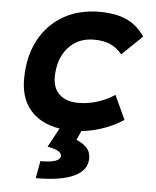

<svg xmlns="http://www.w3.org/2000/svg" viewBox="-54 -573 694 854"><g transform="rotate(5 293.0 -146.0)"><path d="M297.4 -115.7Q341.3 -115.7 383.5 -129.4Q425.8 -143.1 458.5 -165.5L508.3 -58.1Q462.4 -27.3 403.6 -8.8Q344.7 9.8 283.2 9.8Q170.9 9.8 109.1 -45.2Q47.4 -100.1 47.4 -199.7Q47.4 -298.8 85.7 -372.3Q124 -445.8 193.6 -486.6Q263.2 -527.3 356.4 -527.3Q429.2 -527.3 477.3 -505.4Q525.4 -483.4 558.6 -434.6L468.3 -347.2Q444.3 -376 414.6 -388.9Q384.8 -401.9 342.8 -401.9Q270.5 -401.9 226.8 -352.1Q183.1 -302.2 182.6 -220.2Q183.1 -170.4 213.1 -143.1Q243.2 -115.7 297.4 -115.7ZM137.7 234.4 151.4 157.2Q240.7 157.2 240.7 126Q240.7 101.6 177.7 90.3L239.7 -23.9L324.7 1L303.2 48.8Q335 62.5 350.8 80.1Q366.7 97.7 366.7 126Q366.7 179.2 308.6 206.8Q250.5 234.4 137.7 234.4Z"/></g></svg>

Font: CaskaydiaCove NFP
Style: Bold Italic
Weight: 700
Italic angle: -10°
Designer: Aaron Bell
Foundry: Saja Typeworks
Version: Version 2111.001; VTT 6.35;Nerd Fonts 3.1.1